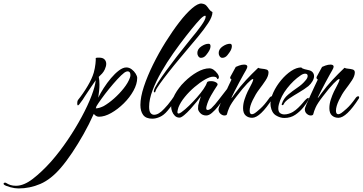

<svg xmlns="http://www.w3.org/2000/svg" viewBox="-426 -650 2038 1079"><path d="M-322 409Q-343 409 -368.5 402Q-394 395 -403 388Q-406 385 -406 383Q-406 379 -401.5 377Q-397 375 -392 378Q-379 386 -366.5 390Q-354 394 -336 394Q-292 394 -241.5 355Q-191 316 -139 258Q-90 202 -46 137Q-2 72 33 7Q68 -58 88.5 -112Q109 -166 112 -199Q101 -183 86.5 -162Q72 -141 65 -130Q55 -116 50 -107.5Q45 -99 39 -90Q33 -81 19 -63Q15 -58 12 -58Q8 -58 8 -69Q8 -74 9 -79.5Q10 -85 13 -89Q42 -125 66.5 -166.5Q91 -208 101 -242Q108 -268 110.5 -291.5Q113 -315 112 -324Q118 -326 123 -326Q128 -326 132 -326Q152 -326 161.5 -316Q171 -306 171 -291Q171 -278 163 -260Q157 -247 148 -237Q139 -227 129 -218Q131 -208 132 -197.5Q133 -187 133 -175Q133 -158 131 -139Q129 -120 126 -101Q138 -126 157 -155.5Q176 -185 198 -211Q220 -237 242.5 -254Q265 -271 284 -271Q300 -271 314 -260.5Q328 -250 336.5 -236Q345 -222 345 -212Q345 -178 324 -140Q303 -102 269.5 -69Q236 -36 199 -15Q162 6 130 6Q114 6 101 -10L99 -6Q75 48 44 103Q13 158 -20 207.5Q-53 257 -85 294Q-140 358 -199 383.5Q-258 409 -322 409ZM112 -41Q123 -41 135 -45Q147 -49 157 -54Q185 -70 215 -96.5Q245 -123 269.5 -154Q294 -185 304 -213Q307 -221 307 -228Q307 -249 291 -249Q283 -249 273 -242Q256 -229 233 -204Q210 -179 186.5 -150Q163 -121 144 -94.5Q125 -68 116 -53Q115 -49 114 -46Q113 -43 112 -41Z M430 17Q394 17 378.5 -4Q363 -25 363 -60Q363 -104 382.5 -163Q402 -222 434 -287Q466 -352 504.5 -413.5Q543 -475 581.5 -525Q620 -575 653.5 -603.5Q687 -632 707 -630Q725 -628 733.5 -618.5Q742 -609 749 -598.5Q756 -588 768 -582Q768 -557 744.5 -521Q721 -485 687 -444Q670 -424 642.5 -391Q615 -358 583 -320Q551 -282 522 -245Q493 -208 472.5 -179.5Q452 -151 448 -138Q447 -131 443 -131Q437 -131 439 -141Q441 -154 460.5 -184.5Q480 -215 508.5 -254Q537 -293 567 -331.5Q597 -370 620 -398.5Q643 -427 650 -436Q665 -454 679 -471.5Q693 -489 704 -505Q730 -541 730 -557Q730 -566 716.5 -557.5Q703 -549 677 -518Q652 -489 618 -445.5Q584 -402 548 -351Q512 -300 481 -246Q450 -192 431 -141.5Q412 -91 412 -50Q412 -25 420 -15Q428 -5 440 -5Q466 -5 497 -39Q517 -59 538.5 -89Q560 -119 572 -140Q595 -179 602 -179Q604 -179 604 -176Q604 -175 603.5 -173Q603 -171 602 -168Q592 -132 567 -95Q542 -58 515 -27Q495 -3 472.5 7Q450 17 430 17Z M583 11Q567 11 556.5 0.5Q546 -10 541 -24Q536 -38 536 -48Q536 -82 557 -120Q578 -158 611.5 -191Q645 -224 682 -245Q719 -266 751 -266Q774 -266 797 -235Q799 -232 801.5 -227Q804 -222 804 -217Q804 -208 797 -205Q796 -204 792.5 -211.5Q789 -219 771 -219Q754 -219 726 -203Q698 -187 667.5 -161Q637 -135 612.5 -105Q588 -75 577 -47Q575 -40 573 -33Q571 -26 571 -21Q571 -12 577 -12Q583 -12 593 -19Q614 -34 637 -56.5Q660 -79 681.5 -103.5Q703 -128 718 -150Q733 -172 737 -186Q739 -194 760 -194Q777 -194 789 -186.5Q801 -179 795 -170Q777 -143 760 -113.5Q743 -84 735 -54Q734 -50 733.5 -47Q733 -44 733 -42Q733 -32 741 -32Q750 -32 761 -41Q782 -61 805.5 -92.5Q829 -124 854 -155Q863 -165 866 -165Q869 -165 869 -160Q869 -156 867 -152Q863 -142 856 -131.5Q849 -121 843 -113Q838 -106 826 -88Q814 -70 798 -50Q782 -30 765 -15.5Q748 -1 733 -1Q712 -1 699.5 -14.5Q687 -28 687 -39Q687 -53 688 -58Q690 -68 694.5 -82Q699 -96 703 -109Q695 -98 679 -78Q663 -58 644.5 -37.5Q626 -17 609 -3Q592 11 583 11ZM823 -325Q815 -325 809 -333Q803 -341 803 -352Q803 -374 825 -389Q847 -404 866 -404Q877 -404 877 -391Q877 -378 869 -364Q864 -355 852 -340Q840 -325 823 -325ZM703 -325Q695 -325 689 -333Q683 -341 683 -352Q683 -374 705 -389Q727 -404 746 -404Q757 -404 757 -391Q757 -378 749 -364Q744 -355 732 -340Q720 -325 703 -325Z M991 12Q969 12 954.5 -1Q940 -14 940 -42Q940 -66 948 -90.5Q956 -115 965.5 -135Q975 -155 981 -165Q1003 -206 995 -206Q988 -206 963.5 -180.5Q939 -155 904 -109Q873 -69 863 -46.5Q853 -24 850 -10Q849 -1 835 -1Q824 -1 813 -10.5Q802 -20 802 -37Q802 -42 811 -63Q820 -84 832.5 -112Q845 -140 857 -165Q869 -190 875 -203Q863 -210 870 -221L899 -274Q902 -276 917.5 -281.5Q933 -287 946 -287Q964 -287 964 -275Q964 -269 956 -255Q953 -250 942 -230.5Q931 -211 917.5 -185.5Q904 -160 892.5 -137.5Q881 -115 876 -104Q876 -103 875.5 -102.5Q875 -102 875 -101Q875 -97 882.5 -108Q890 -119 894 -124Q924 -165 956.5 -200Q989 -235 1025 -269Q1032 -265 1045.5 -264Q1059 -263 1071 -259.5Q1083 -256 1083 -243Q1083 -223 1066.5 -198Q1050 -173 1030 -147Q1011 -122 994 -87Q977 -52 977 -28Q977 -8 990 -8Q996 -8 1006 -14Q1014 -19 1037 -39.5Q1060 -60 1086 -97Q1094 -109 1102 -109Q1106 -109 1107 -105.5Q1108 -102 1106 -97Q1036 12 991 12Z M1172 13Q1148 13 1124.5 -1.5Q1101 -16 1095 -53Q1094 -57 1094 -66Q1094 -96 1110.5 -131.5Q1127 -167 1153.5 -199Q1180 -231 1210 -251Q1240 -271 1267 -271Q1273 -264 1286.5 -261Q1300 -258 1312 -255Q1326 -251 1332.5 -242Q1339 -233 1339 -222Q1339 -209 1330 -193.5Q1321 -178 1307 -166Q1284 -148 1254 -130.5Q1224 -113 1199.5 -96.5Q1175 -80 1168 -64Q1166 -59 1162 -59Q1155 -59 1158 -67Q1168 -97 1193 -118Q1218 -139 1245.5 -157.5Q1273 -176 1290 -197Q1303 -211 1303 -223Q1303 -236 1289 -236Q1277 -236 1263 -226Q1223 -199 1188 -154.5Q1153 -110 1141 -63Q1138 -51 1138 -41Q1138 -22 1148 -14.5Q1158 -7 1172 -7Q1184 -7 1197 -11Q1210 -15 1220 -21Q1235 -30 1250 -44.5Q1265 -59 1275 -71Q1298 -100 1307 -100Q1312 -100 1305.5 -86Q1299 -72 1279 -47Q1260 -23 1233.5 -5Q1207 13 1172 13Z M1476 12Q1454 12 1439.5 -1Q1425 -14 1425 -42Q1425 -66 1433 -90.5Q1441 -115 1450.5 -135Q1460 -155 1466 -165Q1488 -206 1480 -206Q1473 -206 1448.5 -180.5Q1424 -155 1389 -109Q1358 -69 1348 -46.5Q1338 -24 1335 -10Q1334 -1 1320 -1Q1309 -1 1298 -10.5Q1287 -20 1287 -37Q1287 -42 1296 -63Q1305 -84 1317.5 -112Q1330 -140 1342 -165Q1354 -190 1360 -203Q1348 -210 1355 -221L1384 -274Q1387 -276 1402.5 -281.5Q1418 -287 1431 -287Q1449 -287 1449 -275Q1449 -269 1441 -255Q1438 -250 1427 -230.5Q1416 -211 1402.5 -185.5Q1389 -160 1377.5 -137.5Q1366 -115 1361 -104Q1361 -103 1360.5 -102.5Q1360 -102 1360 -101Q1360 -97 1367.5 -108Q1375 -119 1379 -124Q1409 -165 1441.5 -200Q1474 -235 1510 -269Q1517 -265 1530.5 -264Q1544 -263 1556 -259.5Q1568 -256 1568 -243Q1568 -223 1551.5 -198Q1535 -173 1515 -147Q1496 -122 1479 -87Q1462 -52 1462 -28Q1462 -8 1475 -8Q1481 -8 1491 -14Q1499 -19 1522 -39.5Q1545 -60 1571 -97Q1579 -109 1587 -109Q1591 -109 1592 -105.5Q1593 -102 1591 -97Q1521 12 1476 12Z"/></svg>

Font: The Nautigal
Style: Bold
Weight: 700
Designer: Robert E. Leuschke
Foundry: Robert E. Leuschke
Version: Version 1.100; ttfautohint (v1.8.3)